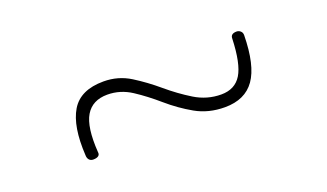

<svg xmlns="http://www.w3.org/2000/svg" viewBox="-33 -516 715 420"><g transform="rotate(-20 325.0 -306.0)"><path d="M443 -237Q405 -237 375 -254Q345 -271 318.5 -294Q292 -317 266 -334Q240 -351 210 -351Q175 -351 159.5 -325Q144 -299 148 -240Q149 -234 145 -231Q141 -228 133 -228Q127 -228 123.5 -232Q120 -236 120 -243Q116 -311 137 -346Q158 -381 212 -381Q246 -381 274 -363.5Q302 -346 328.5 -323.5Q355 -301 383.5 -283.5Q412 -266 445 -266Q477 -266 492 -290.5Q507 -315 509 -373Q509 -384 523 -384Q528 -384 532 -380.5Q536 -377 536 -371Q535 -301 512.5 -269Q490 -237 443 -237Z"/></g></svg>

Font: Playpen Sans Thin
Style: Regular
Weight: 250
Designer: Laura Meseguer, Veronika Burian, José Scaglione
Foundry: TypeTogether
Version: Version 1.001